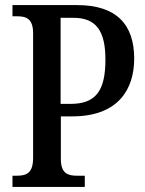

<svg xmlns="http://www.w3.org/2000/svg" viewBox="-20 -734 571 754"><path d="M29 0H313V-44H282C248 -44 219 -52 219 -109V-277H264C443 -277 507 -382 507 -504C507 -638 437 -714 283 -714H29V-670H48C82 -670 110 -661 110 -604V-114C110 -53 83 -44 46 -44H29ZM256 -326H218V-664H269C358 -664 394 -612 394 -500C394 -374 354 -326 256 -326Z"/></svg>

Font: Noto Serif Myanmar Condensed Medium
Style: Regular
Weight: 500
Width: 3
Designer: Ben Mitchell and the Monotype Design Team
Foundry: Monotype Imaging Inc.
Version: Version 2.106